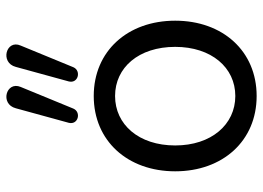

<svg xmlns="http://www.w3.org/2000/svg" viewBox="-130 -675 814 594"><g transform="rotate(-90 277.0 -378.0)"><path d="M277 9C416 9 510 -96 510 -243C510 -390 416 -495 277 -495C138 -495 44 -390 44 -243C44 -96 138 9 277 9ZM277 -57C189 -57 124 -131 124 -243C124 -356 189 -429 277 -429C365 -429 429 -356 429 -243C429 -131 365 -57 277 -57ZM366 -558 433 -721C453 -766 380 -786 367 -736L322 -572C315 -543 355 -533 366 -558ZM238 -558 305 -721C324 -766 252 -786 239 -736L194 -572C187 -543 227 -533 238 -558Z"/></g></svg>

Font: SN Pro Book
Style: Regular
Weight: 350
Designer: Tobias Whetton
Foundry: Supernotes
Version: Version 1.003;Glyphs 3.3 (3324)